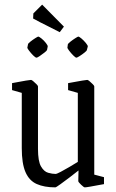

<svg xmlns="http://www.w3.org/2000/svg" viewBox="-20 -800 501 829"><path d="M219 9Q171 9 138.5 -5.5Q106 -20 90 -57Q74 -94 74 -160V-399L32 -411V-441Q38 -442 56 -445.5Q74 -449 92 -452Q110 -455 114 -455Q117 -455 124 -449Q131 -443 137.5 -436.5Q144 -430 144 -427V-157Q144 -104 157 -81.5Q170 -59 188 -54Q206 -49 220 -49Q225 -49 242 -58Q259 -67 279.5 -79Q300 -91 316 -101V-399L274 -411V-441Q280 -442 298.5 -445.5Q317 -449 335 -452Q353 -455 357 -455Q360 -455 367 -449Q374 -443 380.5 -436.5Q387 -430 387 -427V-46L429 -35V-5Q422 -4 404 -0.5Q386 3 368.5 6Q351 9 346 9Q342 9 330 -2.5Q318 -14 318 -18L319 -64Q303 -51 280.5 -34Q258 -17 240 -4Q222 9 219 9ZM238 -661Q204 -679 179 -691Q154 -703 123 -720L124 -742L162 -780L256 -685ZM273 -609Q274 -612 284 -620Q294 -628 305 -635Q316 -642 318 -642Q322 -642 332 -633.5Q342 -625 351 -614Q360 -603 359 -599L355 -584Q355 -581 345 -573Q335 -565 324 -558Q313 -551 310 -551Q306 -551 296.5 -560.5Q287 -570 279 -580.5Q271 -591 271 -594ZM101 -609Q101 -612 111 -620Q121 -628 132 -635Q143 -642 145 -642Q149 -642 159.5 -633.5Q170 -625 178.5 -614Q187 -603 186 -599L183 -584Q182 -581 172 -573Q162 -565 151.5 -558Q141 -551 138 -551Q133 -551 123.5 -560.5Q114 -570 106 -580.5Q98 -591 98 -594Z"/></svg>

Font: Grenze Gotisch Light
Style: Regular
Weight: 300
Designer: Renata Polastri
Foundry: Omnibus-Type
Version: Version 1.001